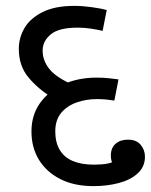

<svg xmlns="http://www.w3.org/2000/svg" viewBox="-20 -623 513 653"><path d="M298 10Q232 10 185 -14Q138 -38 112.5 -79.5Q87 -121 87 -176Q87 -232 116.5 -273Q146 -314 196 -336.5Q246 -359 308 -359Q331 -359 349.5 -357Q368 -355 383 -353L369 -281Q357 -283 341.5 -284.5Q326 -286 310 -286Q273 -286 240.5 -274.5Q208 -263 188 -239Q168 -215 168 -176Q168 -139 183 -113.5Q198 -88 227.5 -75.5Q257 -63 299 -63Q326 -63 345 -66.5Q364 -70 378 -80L377 -47Q365 -61 361 -71Q357 -81 357 -94Q357 -120 373 -134Q389 -148 415 -148Q444 -148 458.5 -130.5Q473 -113 473 -90Q473 -56 448.5 -33.5Q424 -11 384 -0.5Q344 10 298 10ZM156 -292Q109 -321 76.5 -360Q44 -399 44 -457Q44 -495 63.5 -528Q83 -561 125 -582Q167 -603 233 -603Q261 -603 293 -598.5Q325 -594 343 -589L329 -518Q313 -522 290 -525.5Q267 -529 244 -529Q180 -529 152.5 -506Q125 -483 125 -451Q125 -416 149 -387Q173 -358 232 -333Z"/></svg>

Font: uguzrati25
Style: Book
Weight: 400
Designer: Jelle Bosma - Monotype Design Team, Universal Thirst
Foundry: Monotype Imaging Inc.
Version: Version 2.106